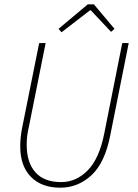

<svg xmlns="http://www.w3.org/2000/svg" viewBox="-20 -860 640 892"><path d="M260 12Q173 12 123.5 -38.5Q74 -89 74 -180Q74 -219 82 -262L162 -660H192L114 -270Q104 -230 104 -188Q104 -105 144.5 -59.5Q185 -14 264 -14Q334 -14 387.5 -68.5Q441 -123 464 -238L548 -660H578L492 -230Q467 -103 404.5 -45.5Q342 12 260 12ZM266 -710 252 -726 388 -840H416L512 -726L496 -712L402 -812H398Z"/></svg>

Font: TypoPRO Source Code Pro
Style: Italic
Weight: 200
Italic angle: -11°
Monospace: yes
Designer: Paul D. Hunt, Teo Tuominen
Foundry: Adobe Systems Incorporated
Version: Version 1.030;PS 1.0;hotconv 1.0.84;makeotf.lib2.5.63406